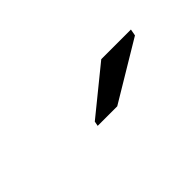

<svg xmlns="http://www.w3.org/2000/svg" viewBox="12 -933 576 576"><g transform="rotate(-45 300.0 -645.0)"><path d="M240.2 -578.1 243.2 -593.3 389.2 -711.9H515.1L511.2 -690.9L323.2 -578.1Z"/></g></svg>

Font: Liberation Mono
Style: Bold Italic
Weight: 700
Italic angle: -12°
Monospace: yes
Designer: Steve Matteson
Foundry: Ascender Corporation
Version: Version 2.1.5